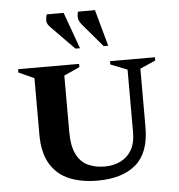

<svg xmlns="http://www.w3.org/2000/svg" viewBox="-56 -865 864 928"><g transform="rotate(-5 376.0 -401.0)"><path d="M380 10Q304 10 245.5 -13.5Q187 -37 153 -91.5Q119 -146 119 -237V-510L44 -544V-560H340V-544L264 -510V-236Q264 -168 284 -128Q304 -88 339.5 -71.5Q375 -55 421 -55Q462 -55 496 -71Q530 -87 550.5 -120.5Q571 -154 571 -209V-512L490 -544V-560H708V-544L633 -511V-227Q633 -104 567 -47Q501 10 380 10ZM329 -635 217 -749Q200 -766 200 -781.5Q200 -797 205 -812H287L351 -635ZM466 -635 369 -749Q355 -767 353.5 -782Q352 -797 357 -812H439L488 -635Z"/></g></svg>

Font: Spectral SC
Style: Bold
Weight: 700
Designer: Jean-Baptiste Levee
Foundry: Production Type
Version: Version 2.001